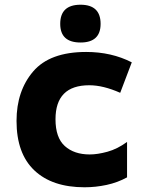

<svg xmlns="http://www.w3.org/2000/svg" viewBox="-20 -783 640 813"><path d="M406 -682Q406 -763 321 -763Q235 -763 235 -682Q235 -603 321 -603Q406 -603 406 -682ZM518 -32V-182Q477 -152 435 -140.5Q393 -129 360 -129Q294 -129 254.5 -164.5Q215 -200 215 -278Q215 -422 358 -422Q417 -422 489 -390L538 -519Q452 -563 345 -563Q191 -563 120.5 -480.5Q50 -398 50 -271Q50 -133 125.5 -61.5Q201 10 338 10Q385 10 431.5 0Q478 -10 518 -32Z"/></svg>

Font: Noto Sans Mono UI ExtraBold
Style: Regular
Weight: 800
Designer: Monotype Design team
Foundry: Monotype Imaging Inc.
Version: 1.000